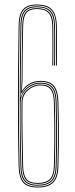

<svg xmlns="http://www.w3.org/2000/svg" viewBox="-20 -824 333 850"><path d="M146.5 6Q99 6 81.2 -17.4Q63.5 -40.8 62.5 -87Q61 -158.8 60.2 -226.9Q59.5 -295 59.5 -367.4Q59.5 -439.8 60.2 -523.6Q61 -607.5 62.5 -711Q63 -744.2 71.2 -764.8Q79.5 -785.2 97 -794.6Q114.5 -804 142.5 -804Q173 -804 192.2 -794.8Q211.5 -785.5 221 -765Q230.5 -744.5 231.5 -711Q231.8 -699 232 -676.2Q232.2 -653.5 232.2 -626.6Q232.2 -599.8 232.1 -574.9Q232 -550 231.5 -534H227.5Q228 -547 228.1 -571Q228.2 -595 228.2 -622.4Q228.2 -649.8 228.1 -673.8Q228 -697.8 227.5 -710.8Q226.8 -744 217.2 -763.5Q207.8 -783 189.2 -791.5Q170.8 -800 142.5 -800Q115.8 -800 99.1 -791Q82.5 -782 74.8 -762.4Q67 -742.8 66.5 -711Q64.8 -601.2 64.1 -515.8Q63.5 -430.2 63.5 -359.2Q63.5 -288.2 64.4 -222.6Q65.2 -157 66.5 -87Q67.5 -43 84.2 -20.5Q101 2 146.5 2Q192.5 2 212.8 -18.8Q233 -39.5 234.5 -87.2Q236 -137.8 236.5 -183.8Q237 -229.8 236.5 -275.9Q236 -322 234.5 -372.8Q233 -420.5 215.5 -441.2Q198 -462 158.5 -462Q145 -462 132.5 -458.4Q120 -454.8 109.1 -448Q98.2 -441.2 89.6 -431.8Q81 -422.2 75.2 -410.5H73.2L75.8 -469Q76 -513.5 76.5 -558.9Q77 -604.2 77.6 -644Q78.2 -683.8 78.5 -710.8Q79 -752.2 94 -770.1Q109 -788 142.5 -788Q178.2 -788 196.4 -771Q214.5 -754 215.5 -710.5Q216 -697.5 216.1 -673.8Q216.2 -650 216.2 -623Q216.2 -596 216.1 -572Q216 -548 215.5 -534H211.5Q212 -547.5 212.1 -571.2Q212.2 -595 212.2 -622Q212.2 -649 212.1 -672.9Q212 -696.8 211.5 -710.5Q210.5 -750 194.4 -767Q178.2 -784 142.5 -784Q111 -784 97.1 -767Q83.2 -750 82.5 -710.8Q81.8 -666.8 81.1 -625.8Q80.5 -584.8 80.1 -545Q79.8 -505.2 79.5 -464.8L76.8 -423.5H79Q89.2 -439 102.1 -448.2Q115 -457.5 129.5 -461.8Q144 -466 158.5 -466Q199.8 -466 218.4 -444.5Q237 -423 238.5 -373Q240 -322 240.5 -276Q241 -230 240.5 -184Q240 -138 238.5 -87Q237 -37.2 215.6 -15.6Q194.2 6 146.5 6ZM146.5 -2Q105.5 -2 88.4 -22.2Q71.2 -42.5 70.5 -87Q69.8 -125.2 69.1 -161.4Q68.5 -197.5 68.1 -233.6Q67.8 -269.8 67.6 -307.6Q67.5 -345.5 67.5 -387.1Q67.5 -428.8 67.8 -476.2Q68 -513.8 68.6 -560.6Q69.2 -607.5 69.8 -649Q70.2 -690.5 70.5 -711Q71 -741.5 78.4 -760.1Q85.8 -778.8 101.6 -787.4Q117.5 -796 142.5 -796Q182.5 -796 202.4 -777.2Q222.2 -758.5 223.5 -710.8Q224 -693.2 224.1 -659Q224.2 -624.8 224.1 -589.6Q224 -554.5 223.5 -534H219.5Q220 -547.2 220.1 -571.1Q220.2 -595 220.2 -622.2Q220.2 -649.5 220.1 -673.5Q220 -697.5 219.5 -710.8Q218.2 -754.8 200.1 -773.4Q182 -792 142.5 -792Q106.8 -792 90.9 -773.1Q75 -754.2 74.5 -710.8Q73.5 -644.5 72.9 -587.5Q72.2 -530.5 71.8 -472.5L70.8 -395H72.8Q76.2 -410.2 88.2 -424.8Q100.2 -439.2 118.5 -448.6Q136.8 -458 158.5 -458Q194.8 -458 212 -438.8Q229.2 -419.5 230.5 -372.8Q232 -322.5 232.5 -276.2Q233 -230 232.5 -183.9Q232 -137.8 230.5 -87.2Q229.2 -41 209.4 -21.5Q189.5 -2 146.5 -2ZM146.5 -6Q188.2 -6 206.8 -24.9Q225.2 -43.8 226.5 -87.5Q228 -138.2 228.5 -184Q229 -229.8 228.5 -275.8Q228 -321.8 226.5 -372.5Q225.2 -416.2 209.5 -435.1Q193.8 -454 158.5 -454Q138 -454 118.1 -443.8Q98.2 -433.5 85.1 -415Q72 -396.5 71.5 -371.5Q70.5 -317.2 71 -268.4Q71.5 -219.5 72.6 -174.6Q73.8 -129.8 74.5 -87.2Q75.2 -45.8 91 -25.9Q106.8 -6 146.5 -6ZM146.5 -10Q108.8 -10 94 -29Q79.2 -48 78.5 -87.2Q77.2 -156.8 75.8 -222.8Q74.2 -288.8 75.5 -370.8Q76 -407 102.5 -428.5Q129 -450 158.5 -450Q192 -450 206.6 -431.9Q221.2 -413.8 222.5 -372.5Q224 -322 224.5 -276.1Q225 -230.2 224.5 -184.4Q224 -138.5 222.5 -87.5Q221.2 -46.5 203.9 -28.2Q186.5 -10 146.5 -10ZM146.5 -14Q183.8 -14 200.6 -31.1Q217.5 -48.2 218.5 -87.5Q220 -138.2 220.5 -184Q221 -229.8 220.5 -275.8Q220 -321.8 218.5 -372.5Q217.5 -412 203.4 -429Q189.2 -446 158.5 -446Q130 -446 105 -425.2Q80 -404.5 79.5 -370.2Q78.5 -292.2 79.9 -223Q81.2 -153.8 82.5 -87.2Q83.2 -50.5 96.9 -32.2Q110.5 -14 146.5 -14Z"/></svg>

Font: Big Shoulders Inline Thin
Style: Regular
Weight: 100
Designer: Patric King
Foundry: XO Type Co
Version: Version 2.002